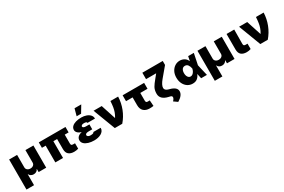

<svg xmlns="http://www.w3.org/2000/svg" viewBox="152 -2344 6052 4087"><g transform="rotate(-30 3177.5 -300.5)"><path d="M49.7 193.2V-545.5H245.7V-238.6Q246.1 -200.6 274.7 -176.3Q303.3 -152 348 -152Q393.5 -152 422.1 -176.3Q450.6 -200.6 450.3 -238.6V-545.5H646.3V0H460.2V-75.3H456Q443.5 -45.1 414.8 -27.5Q386 -9.9 348 -9.9Q310.4 -9.9 281.4 -27.5Q252.5 -45.1 240.1 -75.3H235.8V193.2Z M1434.7 -545.5V-411.9H1339.5V-194.6Q1339.8 -165.8 1350.5 -154.7Q1361.2 -143.5 1394.9 -143.5H1437.5V-9.9Q1413.4 -2.5 1387.8 1.6Q1362.2 5.7 1335.2 5.7Q1249.3 5.7 1200.8 -34.8Q1152.3 -75.3 1152 -164.8V-411.9H1059.7V0H870.7V-411.9H778.4V-545.5Z M1903.4 -286.9V-217.3H1818.2Q1799.4 -217.3 1779.1 -214Q1758.9 -210.6 1744.7 -200.5Q1730.5 -190.3 1730.1 -170.5Q1730.8 -154.5 1749.8 -139Q1768.8 -123.6 1809.7 -123.6Q1854 -123.6 1874.1 -132.5Q1894.2 -141.3 1893.5 -156.2H2075.3Q2075.6 -113.3 2054.2 -81.9Q2032.7 -50.4 1996.6 -30Q1960.6 -9.6 1916 0.2Q1871.4 9.9 1825.3 9.9Q1748.2 9.9 1685.5 -9.1Q1622.9 -28.1 1585.8 -63.7Q1548.7 -99.4 1548.3 -149.1Q1548.7 -199.9 1583.3 -232.8Q1617.9 -265.6 1680 -278.4Q1624.3 -294 1590.7 -326Q1557.2 -358 1556.8 -397.7Q1557.2 -448.2 1592.2 -482.6Q1627.1 -517 1687.7 -534.8Q1748.2 -552.6 1825.3 -552.6Q1891 -552.6 1946.4 -532.8Q2001.8 -513.1 2035.2 -476Q2068.5 -438.9 2068.2 -386.4H1883.5Q1884.2 -406.6 1863.6 -412.8Q1843 -419 1812.5 -419Q1774.9 -419 1758.5 -405.4Q1742.2 -391.7 1741.5 -377.8Q1742.2 -359.7 1763.5 -348.9Q1784.8 -338.1 1818.2 -338.1H1903.4ZM1754.3 -623.6 1801.1 -794H1965.9L1863.6 -623.6Z M2332.4 0 2125 -545.5H2325.3L2441.8 -187.5H2447.4Q2479 -240.8 2497.3 -291.2Q2515.6 -341.6 2525.2 -402Q2534.8 -462.4 2539.8 -545.5H2728.7Q2723.7 -396 2668.9 -254.4Q2614 -112.9 2515.6 0Z M3353.7 -521.3V-376.4H3176.1V-187.5Q3176.1 -165.1 3185.2 -151.5Q3194.2 -137.8 3218.8 -137.8Q3237.9 -137.8 3247.2 -138Q3256.4 -138.1 3271.3 -139.2L3281.2 2.8Q3259.9 6 3239 8Q3218 9.9 3186.1 9.9Q3093.4 9.9 3040.3 -40.1Q2987.2 -90.2 2987.2 -186.1V-376.4H2825.3V-521.3Z M3429 -727.3H3930.4V-629.3L3737.2 -399.1Q3649.1 -293.7 3649.1 -224.4Q3649.1 -163.4 3740.1 -139.2L3761.4 -133.5Q3920.5 -90.9 3920.5 9.9Q3920.5 109 3781.2 193.2L3688.9 127.8Q3713.1 105.8 3723.2 86.3Q3733.3 66.8 3734.4 51.1Q3736.5 17.4 3691.8 7.1L3660.5 0Q3467.3 -43.7 3467.3 -186.1Q3467.3 -233.7 3475.9 -269.7Q3484.4 -305.8 3501.2 -337.2Q3518.1 -368.6 3543 -401.1Q3567.8 -433.6 3600.9 -474.4L3677.9 -569.6H3429Z M4244.3 11.4Q4175.4 11 4120.7 -25Q4066.1 -61.1 4034.4 -125Q4002.8 -188.9 4002.8 -272.7Q4002.8 -356.5 4035.7 -419.4Q4068.5 -482.2 4123.4 -517.4Q4178.3 -552.6 4244.3 -552.6Q4305 -552.6 4354.6 -522.5Q4404.1 -492.5 4424.7 -438.9H4428.6L4450.3 -545.5H4589.5L4533 -272.7L4596.6 0H4454.5L4429.3 -115.1H4424.7Q4406.6 -62.5 4362 -25.4Q4317.5 11.7 4244.3 11.4ZM4395.2 -272.7 4394.9 -274.1Q4384.2 -329.5 4358.5 -365.8Q4332.7 -402 4285.5 -402Q4238.6 -402 4215.2 -366.3Q4191.8 -330.6 4191.8 -275.6Q4191.8 -217.3 4216.6 -180.4Q4241.5 -143.5 4281.2 -143.5Q4309.7 -143.5 4332.7 -161.6Q4355.8 -179.7 4372 -209Q4388.1 -238.3 4394.9 -271.3Z M4679 193.2V-545.5H4875V-238.6Q4875.4 -200.6 4903.9 -176.3Q4932.5 -152 4977.3 -152Q5022.7 -152 5051.3 -176.3Q5079.9 -200.6 5079.5 -238.6V-545.5H5275.6V0H5089.5V-75.3H5085.2Q5072.8 -45.1 5044 -27.5Q5015.3 -9.9 4977.3 -9.9Q4939.6 -9.9 4910.7 -27.5Q4881.7 -45.1 4869.3 -75.3H4865.1V193.2Z M5393.5 -545.5H5582.4L5579.5 -194.6Q5580.3 -165.8 5591.3 -154.7Q5602.3 -143.5 5633.5 -143.5H5677.6V-11.4Q5653.8 -2.8 5627.1 1.4Q5600.5 5.7 5575.3 5.7Q5489.7 5.7 5441.9 -34.8Q5394.2 -75.3 5393.5 -164.8Z M5909.1 0 5701.7 -545.5H5902L6018.5 -187.5H6024.1Q6055.8 -240.8 6074 -291.2Q6092.3 -341.6 6101.9 -402Q6111.5 -462.4 6116.5 -545.5H6305.4Q6300.4 -396 6245.6 -254.4Q6190.7 -112.9 6092.3 0Z"/></g></svg>

Font: Inter UI Black
Style: Regular
Weight: 900
Designer: Rasmus Andersson
Foundry: rsms
Version: 3.2;8d6f07862